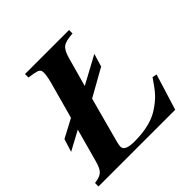

<svg xmlns="http://www.w3.org/2000/svg" viewBox="-194 -823 977 977"><g transform="rotate(-45 294.5 -334.5)"><path d="M590 -194 530 0H-22V-25Q16 -30 31.5 -44Q47 -58 58 -97L108 -279L4 -223L26 -293L126 -346L181 -546Q191 -584 191 -607Q191 -622 182.5 -628.5Q174 -635 150 -639L118 -644V-669H435V-644Q385 -641 365.5 -627Q346 -613 334 -569L290 -411L440 -492L419 -422L271 -339L205 -94Q200 -76 200 -64Q200 -32 269 -32Q384 -32 450 -76Q488 -101 511 -126Q534 -151 566 -199Z"/></g></svg>

Font: STIX MathJax Latin
Style: Bold Italic
Weight: 700
Italic angle: -16.33°
Designer: MicroPress Inc., with final additions and corrections provided by Coen Hoffman, Elsevier (retired)
Version: Version 1.1.1